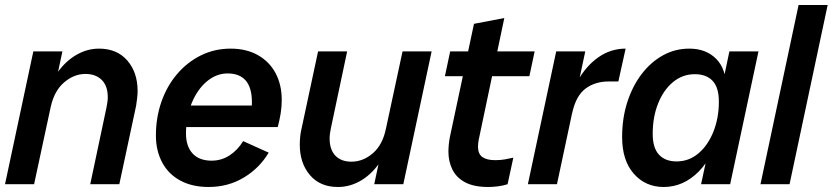

<svg xmlns="http://www.w3.org/2000/svg" viewBox="-32 -735 3322 766"><path d="M-12 0 101 -530H217L179 -352L139 -307Q155 -380 188.5 -432.5Q222 -485 267.5 -513Q313 -541 363 -541Q435 -541 476 -493.5Q517 -446 517 -372Q517 -358 515 -342Q513 -326 511 -313L444 0H328L393 -307Q395 -318 396.5 -328Q398 -338 398 -347Q398 -392 374 -416Q350 -440 309 -440Q263 -440 223.5 -406Q184 -372 170 -307L104 0Z M800 11Q735 11 687.5 -14.5Q640 -40 615 -87Q590 -134 590 -194Q590 -266 612 -329Q634 -392 674.5 -439.5Q715 -487 769.5 -514Q824 -541 888 -541Q951 -541 997 -515Q1043 -489 1067.5 -443Q1092 -397 1092 -336Q1092 -308 1087.5 -281Q1083 -254 1076 -228H673L692 -314H1009L967 -266Q970 -281 971.5 -296Q973 -311 973 -327Q973 -385 948.5 -413.5Q924 -442 876 -442Q831 -442 793 -410Q755 -378 732.5 -323Q710 -268 710 -203Q710 -151 736.5 -122.5Q763 -94 812 -94Q852 -94 884.5 -115.5Q917 -137 938 -172L1040 -126Q1003 -64 940.5 -26.5Q878 11 800 11Z M1316 11Q1245 11 1204.5 -36.5Q1164 -84 1164 -158Q1164 -173 1165.5 -188.5Q1167 -204 1170 -217L1237 -530H1353L1288 -223Q1286 -212 1284.5 -202.5Q1283 -193 1283 -183Q1283 -138 1306 -114Q1329 -90 1370 -90Q1417 -90 1456 -124Q1495 -158 1508 -223L1574 -530H1690L1577 0H1461L1499 -178L1539 -223Q1524 -150 1490.5 -97.5Q1457 -45 1412 -17Q1367 11 1316 11Z M1915 11Q1860 11 1825 -7Q1790 -25 1773.5 -57.5Q1757 -90 1757 -130Q1757 -143 1758.5 -158.5Q1760 -174 1763 -189L1859 -640L1980 -663L1878 -178Q1875 -163 1875 -150Q1875 -121 1892.5 -108.5Q1910 -96 1944 -96Q1964 -96 1981.5 -99Q1999 -102 2016 -106L1993 0Q1974 6 1954 8.5Q1934 11 1915 11ZM1743 -431 1764 -530H2101L2080 -431Z M2074 0 2187 -530H2303L2190 0ZM2219 -265Q2237 -350 2272 -411.5Q2307 -473 2356 -507Q2405 -541 2464 -541L2435 -410H2397Q2342 -410 2304 -381.5Q2266 -353 2251 -285Z M2616 11Q2543 11 2496.5 -42Q2450 -95 2450 -188Q2450 -263 2470.5 -327Q2491 -391 2527.5 -439Q2564 -487 2612.5 -514Q2661 -541 2718 -541Q2785 -541 2825.5 -500Q2866 -459 2865 -382L2840 -223Q2816 -111 2755 -50Q2694 11 2616 11ZM2667 -91Q2717 -91 2755 -123.5Q2793 -156 2814.5 -210.5Q2836 -265 2836 -329Q2836 -386 2811 -412.5Q2786 -439 2740 -439Q2691 -439 2653 -407.5Q2615 -376 2593.5 -322Q2572 -268 2572 -201Q2572 -145 2597 -118Q2622 -91 2667 -91ZM2765 0 2793 -130 2838 -265 2851 -402 2878 -530H2994L2881 0Z M3002 0 3154 -715H3270L3118 0Z"/></svg>

Font: Radio Canada Big Medium
Style: Italic
Weight: 500
Italic angle: -12°
Designer: Étienne Aubert Bonn
Foundry: Coppers and Brasses
Version: Version 1.001